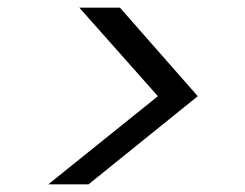

<svg xmlns="http://www.w3.org/2000/svg" viewBox="-20 -618 640 501"><path d="M106 -137 392 -367 187 -598H293L496 -367L211 -137Z"/></svg>

Font: Rethink Sans
Style: Italic
Weight: 400
Italic angle: -10°
Designer: The Rethink Sans project authors (Hans Thiessen). DM Sans designed by Colophon Foundry.
Foundry: Rethink Communications LLC
Version: Version 1.001